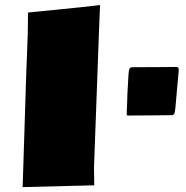

<svg xmlns="http://www.w3.org/2000/svg" viewBox="-20 -746 749 774"><path d="M496.1 -280.3Q490.7 -280.3 490.7 -283.7V-285.6Q492.2 -322.8 492.7 -336.7Q493.2 -350.6 493.2 -354.5Q493.2 -358.4 493.4 -363.3Q493.7 -368.2 494.6 -385.5Q495.6 -402.8 498 -445.3Q499 -461.4 501.2 -467.5Q503.4 -473.6 512.2 -475.1Q555.2 -475.1 602.1 -475.3Q648.9 -475.6 690.4 -476.1Q700.7 -476.1 700.7 -464.4L687 -311Q685.1 -294.9 683.3 -288.8Q681.6 -282.7 672.4 -281.7Q630.9 -281.2 587.2 -280.8Q543.5 -280.3 496.1 -280.3ZM71.3 8.3 85.9 -453.1Q87.4 -492.7 88.9 -528.1Q90.3 -563.5 91.6 -603Q92.8 -642.6 92.8 -695.3Q108.9 -697.3 142.8 -700.4Q176.8 -703.6 219.2 -708Q261.7 -712.4 304.9 -716.8Q348.1 -721.2 383.3 -725.6L380.4 -655.8L358.9 -69.3L359.9 1Z"/></svg>

Font: Seymour One
Style: Regular
Weight: 400
Designer: Vernon Adams
Foundry: Vernon Adams
Version: Version 1.100; ttfautohint (v1.8.4.7-5d5b);gftools[0.9.33]